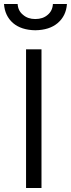

<svg xmlns="http://www.w3.org/2000/svg" viewBox="-45 -938 354 958"><path d="M-25 -918Q-21 -859 20 -823Q61 -788 131 -787Q202 -788 243 -823Q285 -859 289 -918H219Q217 -884 193 -864Q169 -843 131 -843Q94 -843 70 -864Q45 -884 43 -918ZM162 0V-692H85V0Z"/></svg>

Font: RazerF5
Style: Regular
Weight: 400
Foundry: Razer Inc.
Version: Version 2